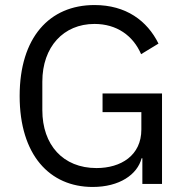

<svg xmlns="http://www.w3.org/2000/svg" viewBox="-20 -730 735 762"><path d="M545 0H623V-359H387V-285H541V-216C541 -113 460 -63 363 -63C230 -63 148 -155 148 -293V-406C148 -544 232 -635 355 -635C443 -635 508 -589 540 -515L609 -557C564 -648 480 -710 355 -710C176 -710 58 -581 58 -349C58 -115 177 12 348 12C454 12 525 -37 542 -102H545Z"/></svg>

Font: IBM Plex Thai Looped
Style: Regular
Weight: 400
Designer: Mike Abbink, Paul van der Laan, Pieter van Rosmalen, Ben Mitchell, Mark Frömberg
Foundry: Bold Monday
Version: Version 1.0